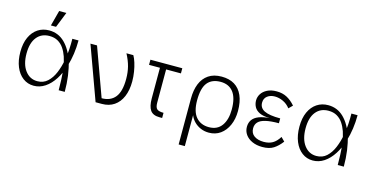

<svg xmlns="http://www.w3.org/2000/svg" viewBox="-87 -1162 3517 1803"><g transform="rotate(15 1672.0 -260.0)"><path d="M252 20Q193 20 147 -14.5Q101 -49 75.5 -111Q50 -173 50 -255Q50 -339 77 -398Q104 -457 151.5 -488.5Q199 -520 261 -520Q350 -520 413 -458Q476 -396 511 -288Q530 -228 540 -155Q550 -82 550 0H491Q491 -43 489 -98Q487 -153 479.5 -210.5Q472 -268 455 -319Q440 -362 417 -396Q394 -430 359.5 -450Q325 -470 277 -470Q199 -470 154.5 -414.5Q110 -359 110 -256Q110 -151 155.5 -90.5Q201 -30 274 -30Q333 -30 373 -67Q413 -104 437.5 -163Q462 -222 474 -289Q485 -345 488 -400Q491 -455 490 -500H550Q550 -432 541 -369Q532 -306 515 -250Q491 -170 452 -109Q413 -48 362 -14Q311 20 252 20ZM303 -720H373L313 -569H263Z M855 19 666 -500H730L900 -32Q986 -32 1031 -88Q1076 -144 1076 -265Q1076 -330 1062 -384.5Q1048 -439 1016 -500H1083Q1098 -474 1110 -435.5Q1122 -397 1129.5 -351Q1137 -305 1137 -258Q1137 -173 1110.5 -110.5Q1084 -48 1034.5 -14.5Q985 19 916 19Z M1249 -500H1559V-450H1249ZM1497 0H1471Q1408 0 1381.5 -37Q1355 -74 1355 -153V-500H1415V-127Q1415 -81 1433 -65.5Q1451 -50 1497 -50Z M1711 -251 1771 -274V200H1711ZM1711 -247Q1711 -329 1735.5 -390Q1760 -451 1810.5 -485.5Q1861 -520 1938 -520Q2012 -520 2063 -489Q2114 -458 2141 -397Q2168 -336 2168 -247Q2168 -169 2141 -108.5Q2114 -48 2066.5 -14Q2019 20 1955 20Q1912 20 1875.5 4.5Q1839 -11 1812 -38Q1785 -65 1771.5 -99.5Q1758 -134 1761 -173Q1754 -183 1743 -200.5Q1732 -218 1721 -250ZM1942 -30Q2024 -30 2066 -88.5Q2108 -147 2108 -246Q2108 -359 2064.5 -414.5Q2021 -470 1941 -470Q1857 -470 1814 -417.5Q1771 -365 1771 -246Q1771 -136 1817 -83Q1863 -30 1942 -30Z M2662 -82Q2625 -33 2583.5 -6.5Q2542 20 2475 20Q2419 20 2376.5 1Q2334 -18 2310.5 -51Q2287 -84 2287 -126Q2287 -166 2307 -194.5Q2327 -223 2368.5 -239.5Q2410 -256 2472 -260Q2410 -261 2373.5 -278.5Q2337 -296 2321.5 -325Q2306 -354 2306 -388Q2306 -422 2325 -452Q2344 -482 2381.5 -501Q2419 -520 2473 -520Q2529 -520 2572.5 -497Q2616 -474 2654 -430L2618 -394Q2590 -431 2549.5 -450Q2509 -469 2468 -469Q2425 -469 2395.5 -446.5Q2366 -424 2366 -382Q2366 -331 2414 -307Q2462 -283 2569 -283V-236Q2490 -236 2441 -224.5Q2392 -213 2369.5 -189Q2347 -165 2347 -128Q2347 -80 2382.5 -55Q2418 -30 2476 -30Q2525 -30 2560.5 -50Q2596 -70 2626 -118Z M2965 20Q2906 20 2860 -14.5Q2814 -49 2788.5 -111Q2763 -173 2763 -255Q2763 -339 2790 -398Q2817 -457 2864.5 -488.5Q2912 -520 2974 -520Q3063 -520 3126 -458Q3189 -396 3224 -288Q3243 -228 3253 -155Q3263 -82 3263 0H3204Q3204 -43 3202 -98Q3200 -153 3192.5 -210.5Q3185 -268 3168 -319Q3153 -362 3130 -396Q3107 -430 3072.5 -450Q3038 -470 2990 -470Q2912 -470 2867.5 -414.5Q2823 -359 2823 -256Q2823 -151 2868.5 -90.5Q2914 -30 2987 -30Q3046 -30 3086 -67Q3126 -104 3150.5 -163Q3175 -222 3187 -289Q3198 -345 3201 -400Q3204 -455 3203 -500H3263Q3263 -432 3254 -369Q3245 -306 3228 -250Q3204 -170 3165 -109Q3126 -48 3075 -14Q3024 20 2965 20Z"/></g></svg>

Font: Moderustic Light
Style: Regular
Weight: 300
Designer: Tural Alisoy
Foundry: TAFT Foundry
Version: Version 2.120